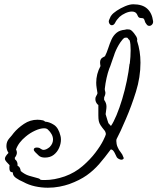

<svg xmlns="http://www.w3.org/2000/svg" viewBox="-20 -767 736 898"><path d="M304 94Q284 101 258 106Q232 111 204 111Q174 111 144 104.5Q114 98 89 84Q70 76 55 65.5Q40 55 40 41V40L39 39Q29 38 26.5 32.5Q24 27 24 20Q24 16 24 12.5Q24 9 25 6Q16 -4 9.5 -11Q3 -18 3 -25Q3 -35 20 -52L19 -53Q14 -61 12 -69Q10 -77 10 -84Q10 -105 23.5 -120Q37 -135 44 -145Q63 -168 92 -187.5Q121 -207 155 -207Q168 -207 181 -204Q186 -203 191 -198Q211 -197 232.5 -183Q254 -169 263 -131Q264 -127 264.5 -123Q265 -119 265 -114Q265 -95 256.5 -75.5Q248 -56 231.5 -43Q215 -30 190 -30Q171 -30 161 -39.5Q151 -49 145 -55Q138 -62 138 -67Q138 -77 153 -77Q163 -77 169 -72Q177 -66 184 -66Q196 -66 212 -79Q221 -88 224.5 -97Q228 -106 228 -114Q228 -127 221.5 -139Q215 -151 204 -161Q198 -167 186 -167Q168 -167 144 -156Q120 -145 100 -128Q84 -115 72.5 -100Q61 -85 55 -68Q57 -64 58 -60.5Q59 -57 59 -53Q59 -42 49 -29Q49 -25 50 -22Q64 -12 62 8Q70 12 73 18.5Q76 25 77 33Q96 49 116 55Q136 61 159 67Q163 68 165.5 70Q168 72 170 74Q175 75 180 75Q185 75 190 75Q234 75 283 58Q330 41 366 10Q402 -21 426.5 -53.5Q451 -86 463 -110.5Q475 -135 475 -139V-141Q475 -143 474 -146.5Q473 -150 471 -154Q457 -171 450.5 -181Q444 -191 442 -201Q440 -211 440 -228V-276L437 -278Q426 -289 426 -304Q426 -312 430 -318Q434 -324 436 -331Q434 -344 432 -356Q430 -368 430 -380Q430 -421 450 -458Q449 -463 448.5 -467.5Q448 -472 448 -476Q448 -484 452 -490.5Q456 -497 469 -503L471 -504Q480 -522 486.5 -542.5Q493 -563 501.5 -582Q510 -601 525 -613.5Q540 -626 565 -628Q573 -631 585 -629Q593 -628 603 -616Q607 -612 610 -607Q613 -602 617 -597Q624 -584 621 -577V-576Q637 -528 637 -474Q637 -406 616 -338.5Q595 -271 569 -211Q556 -180 544.5 -155.5Q533 -131 525 -116Q525 -115 524.5 -113Q524 -111 524 -108Q524 -102 525.5 -93.5Q527 -85 531 -77Q536 -65 544.5 -55Q553 -45 557 -32Q561 -26 555 -22Q551 -20 548 -20Q542 -20 535 -24Q528 -28 526 -32Q524 -37 516 -52.5Q508 -68 499 -68H498Q470 -30 444 0Q418 30 385.5 53Q353 76 304 94ZM499 -178Q511 -195 525 -228.5Q539 -262 551.5 -303.5Q564 -345 573 -388.5Q582 -432 586 -469H587Q589 -486 590 -501.5Q591 -517 591 -532Q591 -546 590 -558.5Q589 -571 586 -579Q583 -581 580 -585Q579 -587 577 -589Q575 -591 573 -591Q565 -591 562 -590Q554 -585 543 -569Q527 -545 517 -519Q515 -513 513 -507Q511 -501 509 -496Q504 -483 500 -470Q496 -457 491 -446Q484 -427 478.5 -402.5Q473 -378 470 -351Q470 -348 470.5 -345Q471 -342 472 -339Q472 -338 472.5 -336.5Q473 -335 473 -333Q473 -327 471 -321.5Q469 -316 467 -311V-300Q478 -285 478 -269Q478 -261 476.5 -252Q475 -243 474 -233L483 -203L487 -191L496 -181ZM503 -649Q496 -649 491.5 -657Q487 -665 490 -673Q492 -677 495 -684.5Q498 -692 501 -695Q508 -705 526 -717Q544 -729 565.5 -738Q587 -747 603 -747Q646 -747 668.5 -726.5Q691 -706 696 -668Q697 -659 691.5 -652.5Q686 -646 678 -646Q670 -646 665 -654Q659 -661 657.5 -667.5Q656 -674 653 -678.5Q650 -683 637 -683Q628 -683 623.5 -694.5Q619 -706 611 -710Q605 -713 597 -713Q583 -713 566.5 -705.5Q550 -698 539 -688Q525 -674 519 -661.5Q513 -649 503 -649Z"/></svg>

Font: Are You Serious
Style: Regular
Weight: 400
Designer: Robert E. Leuschke
Foundry: Robert E. Leuschke
Version: Version 1.100